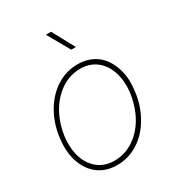

<svg xmlns="http://www.w3.org/2000/svg" viewBox="-181 -861 901 981"><g transform="rotate(-30 269.5 -370.5)"><path d="M39.1 -274.4Q51.3 -348.1 88.4 -408.7Q125.5 -469.2 181.2 -503.7Q236.8 -538.1 302.7 -538.1Q356.4 -538.1 397.9 -514.2Q439.5 -490.2 463.9 -443.1Q488.3 -396 491.7 -338.9Q493.2 -305.7 485.8 -253.9Q473.6 -180.2 436.3 -119.1Q398.9 -58.1 343.5 -24.2Q288.1 9.8 222.7 9.8Q168.5 9.8 127.2 -14.4Q85.9 -38.6 61.3 -85.2Q36.6 -131.8 33.7 -189.9Q31.7 -222.7 39.1 -274.4ZM62 -169.9Q71.8 -99.1 114.3 -57.9Q156.7 -16.6 222.2 -16.6Q298.8 -16.6 360.6 -70.3Q422.4 -124 449.7 -215.3Q472.2 -291 462.9 -358.4Q452.1 -429.2 409.9 -470.5Q367.7 -511.7 303.2 -511.7Q226.6 -511.7 164.6 -457.3Q102.5 -402.8 75.2 -313Q52.7 -238.3 62 -169.9ZM340.3 -618.7H313L238.8 -749.5H269.5Z"/></g></svg>

Font: Roboto Thin
Style: Italic
Weight: 250
Italic angle: -12°
Designer: Google
Version: Version 2.134; 2016